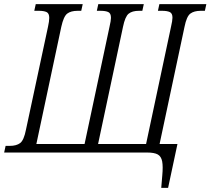

<svg xmlns="http://www.w3.org/2000/svg" viewBox="-45 -734 1013 924"><path d="M731 170 736 110Q740 67 735.5 43Q731 19 714.5 9.5Q698 0 662 0H-25L-18 -32H2Q34 -32 52 -45.5Q70 -59 80 -110L186 -605Q192 -632 192 -648Q192 -670 179 -676Q166 -682 142 -682H120L127 -714H353L346 -682H329Q296 -682 278.5 -668.5Q261 -655 250 -605L130 -41H362L482 -605Q489 -635 489 -648Q489 -670 476 -676Q463 -682 439 -682H421L428 -714H647L640 -682H624Q591 -682 574 -668Q557 -654 547 -605L427 -41H658L778 -605Q785 -635 785 -649Q785 -670 772 -676Q759 -682 735 -682H715L722 -714H948L941 -682H921Q889 -682 871 -668.5Q853 -655 843 -605L723 -41H809L764 170Z"/></svg>

Font: Noto Serif Condensed Light
Style: Italic
Weight: 300
Width: 3
Italic angle: -12°
Designer: Monotype Design Team
Foundry: Monotype Imaging Inc.
Version: Version 2.014; ttfautohint (v1.8.4.7-5d5b)